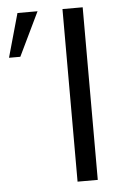

<svg xmlns="http://www.w3.org/2000/svg" viewBox="-79 -738 510 776"><g transform="rotate(-5 175.5 -350.0)"><path d="M286.1 0H204.1V-700.2H286.1ZM103 -700.2 17.6 -522.9H-28.3L21.5 -700.2Z"/></g></svg>

Font: Segoe UI Historic
Style: Regular
Weight: 400
Foundry: Microsoft Corporation
Version: Version 1.03